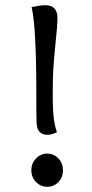

<svg xmlns="http://www.w3.org/2000/svg" viewBox="-20 -705 351 735"><path d="M203.5 -8Q186 10 161 10Q136 10 118 -8Q100 -26 100 -53Q100 -80 118 -98.5Q136 -117 161 -117Q186 -117 203.5 -98.5Q221 -80 221 -53Q221 -26 203.5 -8ZM119 -350Q119 -602 101 -678Q136 -685 153 -685Q200 -685 200 -636Q200 -608 191 -523.5Q182 -439 182 -367V-323Q182 -243 198 -199Q178 -189 161 -189Q121 -189 120 -237Q119 -250 119 -350Z"/></svg>

Font: Overlock
Style: Regular
Weight: 400
Designer: Dario Muhafara
Foundry: Dario Manuel Muhafara
Version: Version 1.001